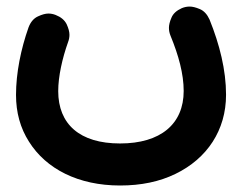

<svg xmlns="http://www.w3.org/2000/svg" viewBox="-20 -299 743 591"><path d="M349.6 272C414.1 272 470.7 260.3 520 236.3C617.7 189 675.8 101.6 675.8 -7.3C675.8 -83.5 655.8 -162.6 625 -238.8C617.7 -254.9 607.9 -265.6 595.2 -271C582.5 -276.4 572.3 -278.8 564 -278.8C555.7 -278.8 547.9 -277.3 539.6 -273.9C523.4 -266.6 512.7 -256.8 507.8 -244.6C502.4 -232.4 500 -221.7 500 -213.4C500 -205.1 501.5 -197.3 504.9 -189C529.8 -128.4 545.4 -71.3 545.4 -19C545.4 83 474.1 142.6 349.6 142.6C225.1 142.6 159.2 83 159.2 -18.6C159.2 -64 171.9 -120.1 189.5 -169.4C192.4 -176.8 193.8 -184.6 193.8 -191.9C193.8 -201.2 190.9 -211.9 185.1 -224.6C178.7 -237.3 167.5 -246.6 151.4 -252.9C144 -255.9 136.2 -257.3 128.9 -257.3C120.1 -257.3 109.4 -254.4 96.7 -248.5C84 -242.7 74.2 -231.4 67.9 -214.8C44.4 -148.4 29.3 -74.7 29.3 -6.8C29.3 47.4 42.5 95.2 69.3 137.2C122.1 221.2 221.2 272 349.6 272Z"/></svg>

Font: Mikhak
Style: Bold
Weight: 700
Designer: Amin Abedi
Version: Version 3.2